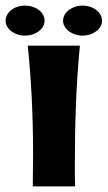

<svg xmlns="http://www.w3.org/2000/svg" viewBox="-59 -673 384 685"><path d="M40 -510C53 -384 59 -256 59 -127C59 -88 58 -48 58 -8H209C208 -33 208 -58 208 -83C208 -223 212 -365 226 -510ZM100 -599C100 -629 69 -653 30 -653C-8 -653 -39 -629 -39 -599C-39 -570 -8 -546 30 -546C69 -546 100 -570 100 -599ZM305 -599C305 -629 274 -653 235 -653C198 -653 166 -629 166 -599C166 -570 198 -546 235 -546C274 -546 305 -570 305 -599Z"/></svg>

Font: Galindo
Style: Regular
Weight: 400
Designer: Astigmatic (AOETI)
Foundry: Astigmatic (AOETI)
Version: Version 1.000